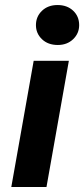

<svg xmlns="http://www.w3.org/2000/svg" viewBox="-20 -744 335 764"><path d="M25 0 114 -502H254L165 0ZM210 -565Q171 -565 147 -588Q123 -611 123 -644Q123 -678 147 -701Q171 -724 209 -724Q247 -724 271 -701.5Q295 -679 295 -644Q295 -611 271 -588Q247 -565 210 -565Z"/></svg>

Font: DM Sans 16pt ExtraBold
Style: Italic
Weight: 800
Italic angle: -10°
Version: Version 4.004;gftools[0.9.30]